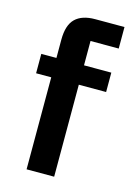

<svg xmlns="http://www.w3.org/2000/svg" viewBox="-95 -632 478 686"><g transform="rotate(15 144.0 -289.0)"><path d="M72.7 1.3V-478Q72.7 -532.3 97.5 -556.3Q122.3 -580.3 170.7 -580.3H279V-500.7H174.7V1.3ZM16.7 -339V-410.7H275.7V-339Z"/></g></svg>

Font: Darker Grotesque Light
Style: Regular
Weight: 300
Designer: Gabriel Lam
Foundry: TypeRant
Version: Version 1.000;gftools[0.9.28]